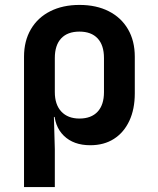

<svg xmlns="http://www.w3.org/2000/svg" viewBox="-20 -580 640 780"><path d="M77.6 180V-349.6Q77.6 -413.7 105.5 -461.2Q133.3 -508.7 184.1 -534.3Q234.9 -560 303 -560Q371.5 -560 421.9 -534.3Q472.3 -508.7 499.9 -461.4Q527.6 -414.1 527.6 -349.6V-200.9Q527.6 -136.7 505.5 -89.2Q483.4 -41.8 443 -15.9Q402.6 10 346.6 10Q279 10 239.4 -28.5Q199.8 -66.9 199.8 -134.2L227.7 -105H199L202.7 25.9V180ZM302.6 -98.4Q350.8 -98.4 376.6 -126.3Q402.4 -154.1 402.4 -205.9V-344.1Q402.4 -396.4 376.6 -424Q350.8 -451.6 302.6 -451.6Q254.4 -451.6 228.5 -424Q202.7 -396.4 202.7 -344.1V-205.9Q202.7 -155 229.2 -126.7Q255.8 -98.4 302.6 -98.4Z"/></svg>

Font: Pitagon Sans Mono
Style: Regular
Weight: 400
Monospace: yes
Designer: Travis Tran
Foundry: Pitagon
Version: Version 1.001;gftools[0.9.26]